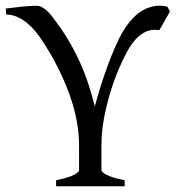

<svg xmlns="http://www.w3.org/2000/svg" viewBox="-20 -650 623 670"><path d="M536.1 -544.9Q522.5 -546.9 508.8 -545.2Q495.1 -543.5 481 -535.4Q466.8 -527.3 451.9 -511Q437 -494.6 421.9 -466.8Q410.2 -445.3 395 -410.4Q379.9 -375.5 366.5 -332.5Q353 -289.6 343.5 -240.7Q334 -191.9 334 -142.1V-56.2Q334 -53.2 338.1 -49.1Q342.3 -44.9 351.8 -40Q361.3 -35.2 376.7 -30.3Q392.1 -25.4 415 -21V0H175.8V-21Q220.2 -30.3 238 -39.8Q255.9 -49.3 255.9 -56.2V-142.1Q255.9 -179.7 249.8 -216.1Q243.7 -252.4 233.4 -287.1Q223.1 -321.8 209.7 -353.8Q196.3 -385.7 182.1 -413.8Q168 -441.9 153.6 -466.1Q139.2 -490.2 127 -508.8Q117.2 -523.9 104 -540Q90.8 -556.2 75 -569.3Q59.1 -582.5 40.8 -590.8Q22.5 -599.1 2 -599.1L0 -620.1Q28.8 -624 57.6 -627Q86.4 -629.9 106.9 -629.9Q117.2 -629.9 126.2 -625Q135.3 -620.1 143.3 -612.8Q151.4 -605.5 158.7 -596.4Q166 -587.4 171.9 -579.1Q199.7 -542.5 221.2 -505.6Q242.7 -468.8 259.5 -431.2Q276.4 -393.6 288.8 -355.5Q301.3 -317.4 311 -278.8Q318.8 -309.6 330.3 -345.9Q341.8 -382.3 354.7 -418Q367.7 -453.6 381.6 -485.4Q395.5 -517.1 408.2 -539.1Q441.9 -594.7 481.4 -615.7Q521 -636.7 564 -627L573.2 -609.9Z"/></svg>

Font: Noto Serif Devanagari
Style: Regular
Weight: 400
Designer: Monotype Design Team
Foundry: Monotype Imaging Inc.
Version: Version 1.01